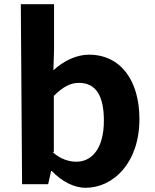

<svg xmlns="http://www.w3.org/2000/svg" viewBox="-20 -836 735 913"><path d="M85 40H209L223 -23H226C275 28 333 57 387 57C519 57 643 -62 643 -270C643 -454 553 -576 403 -576C343 -576 282 -546 234 -502L237 -599V-816H79ZM236 -115V-380C278 -422 314 -442 355 -442C438 -442 474 -378 474 -262C474 -130 417 -67 343 -67C310 -67 270 -78 232 -111Z"/></svg>

Font: GenEiGothic-pro-Regular
Style: Bold
Weight: 700
Designer: Ryoko NISHIZUKA (kana & ideographs); Paul D. Hunt (Latin, Greek & Cyrillic); Wenlong ZHANG (bopomofo); Sandoll Communica
Foundry: Adobe Systems Incorporated; o_tamon
Version: Version 1.000.140830